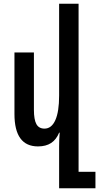

<svg xmlns="http://www.w3.org/2000/svg" viewBox="-20 -780 535 1036"><path d="M495 147V236H299V11Q299 -27 302 -64H299Q284 -27 256 -8.5Q228 10 185 10Q58 10 58 -165V-497H163V-188Q163 -134 176.5 -110Q190 -86 220 -86Q258 -86 278.5 -131.5Q299 -177 299 -264V-760H404V147Z"/></svg>

Font: Noto Sans Armenian Medium Cond
Style: Regular
Weight: 500
Width: 3
Designer: Monotype Design team
Foundry: Monotype Imaging Inc.
Version: Version 1.000